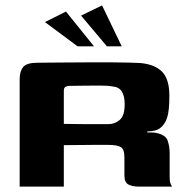

<svg xmlns="http://www.w3.org/2000/svg" viewBox="-20 -693 694 713"><path d="M348 -155Q348 -155 328.5 -155Q309 -155 279 -154.5Q249 -154 217 -154V0H53V-399Q53 -428 66 -444Q79 -460 119 -460Q134 -460 164 -460.5Q194 -461 233 -461Q272 -461 313.5 -461.5Q355 -462 393 -461.5Q431 -461 459.5 -460.5Q488 -460 501 -459Q555 -454 582 -426.5Q609 -399 609 -337Q609 -281 600.5 -255.5Q592 -230 573 -216Q566 -211 554 -208Q542 -205 527 -205V-201Q534 -201 542.5 -201Q551 -201 557 -200Q595 -193 602.5 -171Q610 -149 610 -125V-37Q610 -18 614 -9.5Q618 -1 619 0H497Q471 0 456.5 -8Q442 -16 442 -42V-108Q442 -139 428.5 -147Q415 -155 381 -155ZM217 -233Q228 -233 250.5 -232.5Q273 -232 300 -232Q327 -232 349.5 -232Q372 -232 382 -232Q406 -232 424.5 -247.5Q443 -263 443 -306Q443 -336 432.5 -353Q422 -370 398 -372Q384 -375 360.5 -375Q337 -375 311.5 -375Q286 -375 265 -374.5Q244 -374 234 -374Q232 -374 224.5 -371Q217 -368 217 -356ZM268 -521 147 -611 225 -650 329 -521ZM377 -521 281 -635 359 -673 432 -521Z"/></svg>

Font: r_Genos
Style: Bold
Weight: 700
Designer: Robert E. Leuschke
Foundry: Robert E. Leuschke
Version: Version 2.000;June 29, 2024;FontCreator 14.0.0.2814 32-bit